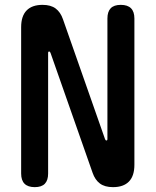

<svg xmlns="http://www.w3.org/2000/svg" viewBox="-20 -760 640 790"><path d="M67 -648Q67 -694 89.5 -717Q112 -740 155 -740Q189 -740 209 -725Q229 -710 239 -681L412 -188Q413 -185 414.5 -183.5Q416 -182 418 -182Q420 -182 421 -183.5Q422 -185 422 -188V-684Q422 -712 435.5 -726Q449 -740 477 -740Q505 -740 519 -726Q533 -712 533 -684V-82Q533 -36 510.5 -13Q488 10 445 10Q411 10 391 -5Q371 -20 361 -49L188 -542Q187 -545 185.5 -546.5Q184 -548 182 -548Q180 -548 179 -546.5Q178 -545 178 -542V-46Q178 -18 164.5 -4Q151 10 123 10Q95 10 81 -4Q67 -18 67 -46Z"/></svg>

Font: Maple Mono NL SemiBold
Style: Regular
Weight: 600
Monospace: yes
Designer: subframe7536
Version: Version 7.000